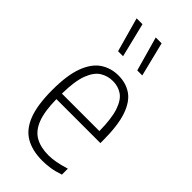

<svg xmlns="http://www.w3.org/2000/svg" viewBox="-254 -868 937 937"><g transform="rotate(45 214.0 -399.5)"><path d="M251.5 9Q183.5 9 136.8 -17.8Q90 -44.5 66.2 -105.8Q42.5 -167 42.5 -270.5Q42.5 -373 65.8 -434Q89 -495 129.5 -521.8Q170 -548.5 221.5 -548.5Q273.5 -548.5 311.8 -522.2Q350 -496 371 -435Q392 -374 392 -270V-252.5H88.5Q89.5 -168.5 108.5 -120.2Q127.5 -72 164.2 -51.5Q201 -31 255 -31Q278.5 -31 305.5 -36Q332.5 -41 368 -52V-11Q335 0.5 306.8 4.8Q278.5 9 251.5 9ZM221.5 -510Q184.5 -510 155 -491.2Q125.5 -472.5 107.5 -424.8Q89.5 -377 88.5 -290.5H347Q346 -377 329.8 -424.8Q313.5 -472.5 285.8 -491.2Q258 -510 221.5 -510ZM268.5 -630.5 218.5 -808H259L303 -630.5ZM136 -630.5 86.5 -808H127L170.5 -630.5Z"/></g></svg>

Font: Encode Sans Cnd XLt
Style: Regular
Weight: 200
Width: 3
Designer: Multiple Designers
Foundry: Impallari Type
Version: Version 3.002; ttfautohint (v1.8.3) -l 8 -r 50 -G 200 -x 14 